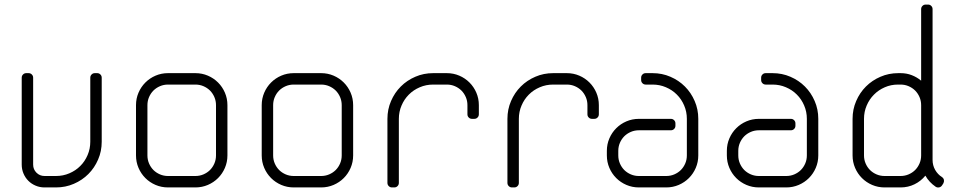

<svg xmlns="http://www.w3.org/2000/svg" viewBox="-20 -820 4201 840"><path d="M175 0H225C252.7 0 278.7 -5.2 303 -15.8C327.3 -26.2 348.5 -40.5 366.5 -58.5C384.5 -76.5 398.8 -97.7 409.2 -122C419.8 -146.3 425 -172.3 425 -200V-480C425 -485.7 423.1 -490.4 419.2 -494.2C415.4 -498.1 410.7 -500 405 -500H395C389.3 -500 384.6 -498.1 380.8 -494.2C376.9 -490.4 375 -485.7 375 -480V-200C375 -179.3 371.1 -159.8 363.2 -141.5C355.4 -123.2 344.8 -107.2 331.2 -93.8C317.8 -80.2 301.8 -69.6 283.5 -61.8C265.2 -53.9 245.7 -50 225 -50H175C161 -50 149.2 -54.8 139.5 -64.5C129.8 -74.2 125 -86 125 -100V-480C125 -485.7 123.1 -490.4 119.2 -494.2C115.4 -498.1 110.7 -500 105 -500H95C89.3 -500 84.6 -498.1 80.8 -494.2C76.9 -490.4 75 -485.7 75 -480V-100C75 -86 77.6 -72.9 82.8 -60.8C87.9 -48.6 95 -38 104 -29C113 -20 123.6 -12.9 135.8 -7.8C147.9 -2.6 161 0 175 0Z M715 -450H835C847.3 -450 859 -447.7 870 -443C881 -438.3 890.6 -431.9 898.8 -423.8C906.9 -415.6 913.3 -406 918 -395C922.7 -384 925 -372.3 925 -360V-140C925 -127.7 922.7 -116 918 -105C913.3 -94 906.9 -84.4 898.8 -76.2C890.6 -68.1 881 -61.7 870 -57C859 -52.3 847.3 -50 835 -50H715C702.7 -50 691 -52.3 680 -57C669 -61.7 659.4 -68.1 651.2 -76.2C643.1 -84.4 636.7 -94 632 -105C627.3 -116 625 -127.7 625 -140V-360C625 -372.3 627.3 -384 632 -395C636.7 -406 643.1 -415.6 651.2 -423.8C659.4 -431.9 669 -438.3 680 -443C691 -447.7 702.7 -450 715 -450ZM575 -360V-140C575 -120.7 578.7 -102.5 586 -85.5C593.3 -68.5 603.3 -53.7 616 -41C628.7 -28.3 643.5 -18.3 660.5 -11C677.5 -3.7 695.7 0 715 0H835C854.3 0 872.5 -3.7 889.5 -11C906.5 -18.3 921.3 -28.3 934 -41C946.7 -53.7 956.7 -68.5 964 -85.5C971.3 -102.5 975 -120.7 975 -140V-360C975 -379.3 971.3 -397.5 964 -414.5C956.7 -431.5 946.7 -446.3 934 -459C921.3 -471.7 906.5 -481.7 889.5 -489C872.5 -496.3 854.3 -500 835 -500H715C695.7 -500 677.5 -496.3 660.5 -489C643.5 -481.7 628.7 -471.7 616 -459C603.3 -446.3 593.3 -431.5 586 -414.5C578.7 -397.5 575 -379.3 575 -360Z M1265 -450H1385C1397.3 -450 1409 -447.7 1420 -443C1431 -438.3 1440.6 -431.9 1448.8 -423.8C1456.9 -415.6 1463.3 -406 1468 -395C1472.7 -384 1475 -372.3 1475 -360V-140C1475 -127.7 1472.7 -116 1468 -105C1463.3 -94 1456.9 -84.4 1448.8 -76.2C1440.6 -68.1 1431 -61.7 1420 -57C1409 -52.3 1397.3 -50 1385 -50H1265C1252.7 -50 1241 -52.3 1230 -57C1219 -61.7 1209.4 -68.1 1201.2 -76.2C1193.1 -84.4 1186.7 -94 1182 -105C1177.3 -116 1175 -127.7 1175 -140V-360C1175 -372.3 1177.3 -384 1182 -395C1186.7 -406 1193.1 -415.6 1201.2 -423.8C1209.4 -431.9 1219 -438.3 1230 -443C1241 -447.7 1252.7 -450 1265 -450ZM1125 -360V-140C1125 -120.7 1128.7 -102.5 1136 -85.5C1143.3 -68.5 1153.3 -53.7 1166 -41C1178.7 -28.3 1193.5 -18.3 1210.5 -11C1227.5 -3.7 1245.7 0 1265 0H1385C1404.3 0 1422.5 -3.7 1439.5 -11C1456.5 -18.3 1471.3 -28.3 1484 -41C1496.7 -53.7 1506.7 -68.5 1514 -85.5C1521.3 -102.5 1525 -120.7 1525 -140V-360C1525 -379.3 1521.3 -397.5 1514 -414.5C1506.7 -431.5 1496.7 -446.3 1484 -459C1471.3 -471.7 1456.5 -481.7 1439.5 -489C1422.5 -496.3 1404.3 -500 1385 -500H1265C1245.7 -500 1227.5 -496.3 1210.5 -489C1193.5 -481.7 1178.7 -471.7 1166 -459C1153.3 -446.3 1143.3 -431.5 1136 -414.5C1128.7 -397.5 1125 -379.3 1125 -360Z M1725 -20V-300C1725 -320.7 1728.9 -340.2 1736.8 -358.5C1744.6 -376.8 1755.2 -392.8 1768.8 -406.2C1782.2 -419.8 1798.2 -430.4 1816.5 -438.2C1834.8 -446.1 1854.3 -450 1875 -450H1935C1947.3 -450 1959 -447.7 1970 -443C1981 -438.3 1990.6 -431.9 1998.8 -423.8C2006.9 -415.6 2013.3 -406 2018 -395C2022.7 -384 2025 -372.3 2025 -360V-320C2025 -314.3 2026.9 -309.6 2030.8 -305.8C2034.6 -301.9 2039.3 -300 2045 -300H2055C2060.7 -300 2065.4 -301.9 2069.2 -305.8C2073.1 -309.6 2075 -314.3 2075 -320V-360C2075 -379.3 2071.3 -397.5 2064 -414.5C2056.7 -431.5 2046.7 -446.3 2034 -459C2021.3 -471.7 2006.5 -481.7 1989.5 -489C1972.5 -496.3 1954.3 -500 1935 -500H1875C1847.3 -500 1821.3 -494.8 1797 -484.2C1772.7 -473.8 1751.5 -459.5 1733.5 -441.5C1715.5 -423.5 1701.2 -402.3 1690.8 -378C1680.2 -353.7 1675 -327.7 1675 -300V-20C1675 -14.3 1676.9 -9.6 1680.8 -5.8C1684.6 -1.9 1689.3 0 1695 0H1705C1710.7 0 1715.4 -1.9 1719.2 -5.8C1723.1 -9.6 1725 -14.3 1725 -20Z M2250 -20V-300C2250 -320.7 2253.9 -340.2 2261.8 -358.5C2269.6 -376.8 2280.2 -392.8 2293.8 -406.2C2307.2 -419.8 2323.2 -430.4 2341.5 -438.2C2359.8 -446.1 2379.3 -450 2400 -450H2460C2472.3 -450 2484 -447.7 2495 -443C2506 -438.3 2515.6 -431.9 2523.8 -423.8C2531.9 -415.6 2538.3 -406 2543 -395C2547.7 -384 2550 -372.3 2550 -360V-320C2550 -314.3 2551.9 -309.6 2555.8 -305.8C2559.6 -301.9 2564.3 -300 2570 -300H2580C2585.7 -300 2590.4 -301.9 2594.2 -305.8C2598.1 -309.6 2600 -314.3 2600 -320V-360C2600 -379.3 2596.3 -397.5 2589 -414.5C2581.7 -431.5 2571.7 -446.3 2559 -459C2546.3 -471.7 2531.5 -481.7 2514.5 -489C2497.5 -496.3 2479.3 -500 2460 -500H2400C2372.3 -500 2346.3 -494.8 2322 -484.2C2297.7 -473.8 2276.5 -459.5 2258.5 -441.5C2240.5 -423.5 2226.2 -402.3 2215.8 -378C2205.2 -353.7 2200 -327.7 2200 -300V-20C2200 -14.3 2201.9 -9.6 2205.8 -5.8C2209.6 -1.9 2214.3 0 2220 0H2230C2235.7 0 2240.4 -1.9 2244.2 -5.8C2248.1 -9.6 2250 -14.3 2250 -20Z M2775 0H2895C2914.3 0 2932.5 -3.7 2949.5 -11C2966.5 -18.3 2981.3 -28.3 2994 -41C3006.7 -53.7 3016.7 -68.5 3024 -85.5C3031.3 -102.5 3035 -120.7 3035 -140V-300C3035 -327.7 3029.8 -353.7 3019.2 -378C3008.8 -402.3 2994.5 -423.5 2976.5 -441.5C2958.5 -459.5 2937.3 -473.8 2913 -484.2C2888.7 -494.8 2862.7 -500 2835 -500H2805C2799.3 -500 2794.6 -498.1 2790.8 -494.2C2786.9 -490.4 2785 -485.7 2785 -480V-470C2785 -464.3 2786.9 -459.6 2790.8 -455.8C2794.6 -451.9 2799.3 -450 2805 -450H2835C2855.7 -450 2875.2 -446.1 2893.5 -438.2C2911.8 -430.4 2927.8 -419.8 2941.2 -406.2C2954.8 -392.8 2965.4 -376.8 2973.2 -358.5C2981.1 -340.2 2985 -320.7 2985 -300V-140C2985 -127.7 2982.7 -116 2978 -105C2973.3 -94 2966.9 -84.4 2958.8 -76.2C2950.6 -68.1 2941 -61.7 2930 -57C2919 -52.3 2907.3 -50 2895 -50H2775C2762.7 -50 2751 -52.3 2740 -57C2729 -61.7 2719.4 -68.1 2711.2 -76.2C2703.1 -84.4 2696.7 -94 2692 -105C2687.3 -116 2685 -127.7 2685 -140V-160C2685 -172.3 2687.3 -184 2692 -195C2696.7 -206 2703.1 -215.6 2711.2 -223.8C2719.4 -231.9 2729 -238.3 2740 -243C2751 -247.7 2762.7 -250 2775 -250H2915C2920.7 -250 2925.4 -251.9 2929.2 -255.8C2933.1 -259.6 2935 -264.3 2935 -270V-280C2935 -285.7 2933.1 -290.4 2929.2 -294.2C2925.4 -298.1 2920.7 -300 2915 -300H2775C2755.7 -300 2737.5 -296.3 2720.5 -289C2703.5 -281.7 2688.7 -271.7 2676 -259C2663.3 -246.3 2653.3 -231.5 2646 -214.5C2638.7 -197.5 2635 -179.3 2635 -160V-140C2635 -120.7 2638.7 -102.5 2646 -85.5C2653.3 -68.5 2663.3 -53.7 2676 -41C2688.7 -28.3 2703.5 -18.3 2720.5 -11C2737.5 -3.7 2755.7 0 2775 0Z M3300 0H3420C3439.3 0 3457.5 -3.7 3474.5 -11C3491.5 -18.3 3506.3 -28.3 3519 -41C3531.7 -53.7 3541.7 -68.5 3549 -85.5C3556.3 -102.5 3560 -120.7 3560 -140V-300C3560 -327.7 3554.8 -353.7 3544.2 -378C3533.8 -402.3 3519.5 -423.5 3501.5 -441.5C3483.5 -459.5 3462.3 -473.8 3438 -484.2C3413.7 -494.8 3387.7 -500 3360 -500H3330C3324.3 -500 3319.6 -498.1 3315.8 -494.2C3311.9 -490.4 3310 -485.7 3310 -480V-470C3310 -464.3 3311.9 -459.6 3315.8 -455.8C3319.6 -451.9 3324.3 -450 3330 -450H3360C3380.7 -450 3400.2 -446.1 3418.5 -438.2C3436.8 -430.4 3452.8 -419.8 3466.2 -406.2C3479.8 -392.8 3490.4 -376.8 3498.2 -358.5C3506.1 -340.2 3510 -320.7 3510 -300V-140C3510 -127.7 3507.7 -116 3503 -105C3498.3 -94 3491.9 -84.4 3483.8 -76.2C3475.6 -68.1 3466 -61.7 3455 -57C3444 -52.3 3432.3 -50 3420 -50H3300C3287.7 -50 3276 -52.3 3265 -57C3254 -61.7 3244.4 -68.1 3236.2 -76.2C3228.1 -84.4 3221.7 -94 3217 -105C3212.3 -116 3210 -127.7 3210 -140V-160C3210 -172.3 3212.3 -184 3217 -195C3221.7 -206 3228.1 -215.6 3236.2 -223.8C3244.4 -231.9 3254 -238.3 3265 -243C3276 -247.7 3287.7 -250 3300 -250H3440C3445.7 -250 3450.4 -251.9 3454.2 -255.8C3458.1 -259.6 3460 -264.3 3460 -270V-280C3460 -285.7 3458.1 -290.4 3454.2 -294.2C3450.4 -298.1 3445.7 -300 3440 -300H3300C3280.7 -300 3262.5 -296.3 3245.5 -289C3228.5 -281.7 3213.7 -271.7 3201 -259C3188.3 -246.3 3178.3 -231.5 3171 -214.5C3163.7 -197.5 3160 -179.3 3160 -160V-140C3160 -120.7 3163.7 -102.5 3171 -85.5C3178.3 -68.5 3188.3 -53.7 3201 -41C3213.7 -28.3 3228.5 -18.3 3245.5 -11C3262.5 -3.7 3280.7 0 3300 0Z M4010 -360V-140C4010 -127.7 4007.7 -116 4003 -105C3998.3 -94 3991.9 -84.4 3983.8 -76.2C3975.6 -68.1 3966 -61.7 3955 -57C3944 -52.3 3932.3 -50 3920 -50H3850C3837.7 -50 3826 -52.3 3815 -57C3804 -61.7 3794.4 -68.1 3786.2 -76.2C3778.1 -84.4 3771.7 -94 3767 -105C3762.3 -116 3760 -127.7 3760 -140V-300C3760 -320.7 3763.9 -340.2 3771.8 -358.5C3779.6 -376.8 3790.2 -392.8 3803.8 -406.2C3817.2 -419.8 3833 -430.4 3851 -438.2C3869 -446.1 3888.3 -450 3909 -450H3920C3932.3 -450 3944 -447.7 3955 -443C3966 -438.3 3975.6 -431.9 3983.8 -423.8C3991.9 -415.6 3998.3 -406 4003 -395C4007.7 -384 4010 -372.3 4010 -360ZM4060 -120.5V-780C4060 -785.7 4058.1 -790.4 4054.2 -794.2C4050.4 -798.1 4045.7 -800 4040 -800H4030C4024.3 -800 4019.6 -798.1 4015.8 -794.2C4011.9 -790.4 4010 -785.7 4010 -780V-467C3997.7 -477.3 3983.9 -485.4 3968.8 -491.2C3953.6 -497.1 3937.3 -500 3920 -500H3910C3882.3 -500 3856.3 -494.8 3832 -484.2C3807.7 -473.8 3786.5 -459.5 3768.5 -441.5C3750.5 -423.5 3736.2 -402.3 3725.8 -378C3715.2 -353.7 3710 -327.7 3710 -300V-140C3710 -120.7 3713.7 -102.5 3721 -85.5C3728.3 -68.5 3738.3 -53.7 3751 -41C3763.7 -28.3 3778.5 -18.3 3795.5 -11C3812.5 -3.7 3830.7 0 3850 0H3920C3942 0 3962.3 -4.6 3981 -13.8C3999.7 -22.9 4015.5 -35.5 4028.5 -51.5C4039.5 -32.2 4054.5 -16 4073.5 -3C4078.2 0 4083.2 0.9 4088.8 -0.2C4094.2 -1.4 4098.5 -4.3 4101.5 -9L4107 -17.5C4109.7 -22.2 4110.6 -27.1 4109.8 -32.2C4108.9 -37.4 4106.2 -41.7 4101.5 -45C4088.8 -53 4078.8 -63.6 4071.2 -76.8C4063.8 -89.9 4060 -104.5 4060 -120.5Z"/></svg>

Font: lerotica
Style: Regular
Weight: 400
Designer: defharo
Foundry: deFharo
Version: Version 1.001 2011